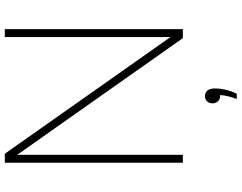

<svg xmlns="http://www.w3.org/2000/svg" viewBox="-123 -657 1004 798"><g transform="rotate(-90 379.0 -258.0)"><path d="M101.5 0V-740H139L624 -51.5V-740H657V0H619.5L134.5 -688.5V0ZM366.5 224Q374.5 203 378.2 186.2Q382 169.5 383 155H379.5Q366 155 357.2 146Q348.5 137 348.5 123Q348.5 109.5 356.8 100.8Q365 92 377.5 92Q410.5 92 410.5 135Q410.5 153 405.2 176.8Q400 200.5 388.5 224Z"/></g></svg>

Font: Encode Sans SemiExpanded SemiExpanded Thin
Style: Regular
Weight: 100
Width: 6
Designer: Multiple Designers
Foundry: Impallari Type
Version: Version 3.000; ttfautohint (v1.8.3) -l 8 -r 50 -G 200 -x 14 